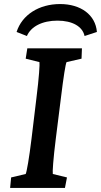

<svg xmlns="http://www.w3.org/2000/svg" viewBox="-20 -929 499 949"><path d="M30 0H301L311 -52L241 -69C239 -79 243 -142 256 -245L281 -444C294 -551 304 -613 309 -622L383 -639L385 -690H115L107 -639L175 -622C177 -613 173 -547 160 -444L136 -245C124 -146 112 -79 107 -69L35 -52ZM62 -771 113 -751C133 -798 189 -827 264 -827C338 -827 388 -798 398 -751L459 -771C452 -856 379 -909 277 -909C173 -909 89 -856 62 -771Z"/></svg>

Font: TPK Tissa Web SemiBold
Style: Italic
Weight: 600
Italic angle: -7°
Designer: Jacques Le Bailly, Suppakit Chalermlarp | Katatrad Co.,Ltd.
Foundry: Jacques Le Bailly, Cadson Demak Co.,Ltd.
Version: Version 5.000;Glyphs 3.1.2 (3151)